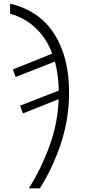

<svg xmlns="http://www.w3.org/2000/svg" viewBox="-20 -785 460 1045"><path d="M137 240Q205 132 250 8Q295 -116 299 -245L105 -168L89 -210L300 -292Q299 -335 293.5 -376Q288 -417 279 -450L65 -366L50 -407L264 -493Q233 -578 172.5 -634Q112 -690 35 -710V-765Q193 -728 274.5 -601.5Q356 -475 356 -282Q356 -141 313 -8.5Q270 124 197 240Z"/></svg>

Font: Noto Sans SemiCondensed Light
Style: Italic
Weight: 300
Width: 4
Italic angle: -12°
Designer: Monotype Design Team
Foundry: Monotype Imaging Inc.
Version: Version 2.013; ttfautohint (v1.8.4.7-5d5b)